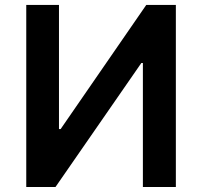

<svg xmlns="http://www.w3.org/2000/svg" viewBox="-20 -747 808 767"><path d="M84.9 0V-727.3H215.6V-231.5H222.3L564.3 -727.3H682.5V0H550.8V-495.4H544.7L201.7 0Z"/></svg>

Font: Inter P Semi Bold
Style: Regular
Weight: 600
Designer: Rasmus Andersson
Foundry: rsms
Version: Version 3.018;git-588b23468